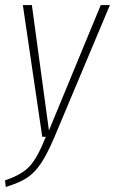

<svg xmlns="http://www.w3.org/2000/svg" viewBox="-34 -540 454 758"><path d="M399.9 -520 180.2 2.9Q150.9 71.3 126.2 107.2Q101.6 143.1 71.5 162.6Q41.5 182.1 -11.2 198.2L-14.2 171.9Q51.3 150.4 82.5 116.9Q113.8 83.5 147 0H132.8L56.2 -520H91.8L159.2 -24.9L363.8 -520Z"/></svg>

Font: Fira Sans Compressed UltraLight
Style: Italic
Weight: 200
Width: 3
Italic angle: -8°
Designer: Carrois Corporate & Edenspiekermann AG
Foundry: Carrois Corporate GbR & Edenspiekermann AG
Version: Version 4.203;PS 004.203;hotconv 1.0.88;makeotf.lib2.5.64775